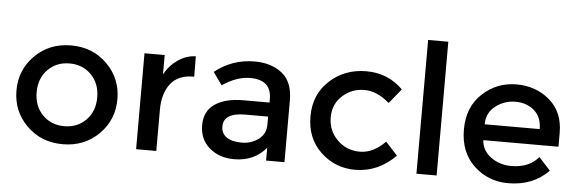

<svg xmlns="http://www.w3.org/2000/svg" viewBox="-48 -897 3196 1061"><g transform="rotate(5 1549.5 -367.0)"><path d="M205.5 -140.5Q253 -92 326 -92Q399 -92 446.5 -140.5Q494 -189 494 -266Q494 -343 446.5 -391.5Q399 -440 326 -440Q253 -440 205.5 -391.5Q158 -343 158 -266Q158 -189 205.5 -140.5ZM526 -71.5Q446 8 326 8Q206 8 126 -71.5Q46 -151 46 -266Q46 -381 126 -460.5Q206 -540 326 -540Q446 -540 526 -460.5Q606 -381 606 -266Q606 -151 526 -71.5Z M1012 -427Q929 -427 887 -373Q845 -319 845 -228V0H733V-532H845V-425Q872 -475 918.5 -507Q965 -539 1017 -540L1018 -427Q1015 -427 1012 -427Z M1556 0H1454V-71Q1388 8 1277 8Q1194 8 1139.5 -39Q1085 -86 1085 -164.5Q1085 -243 1143 -282Q1201 -321 1300 -321H1445V-341Q1445 -447 1327 -447Q1253 -447 1173 -393L1123 -463Q1220 -540 1343 -540Q1437 -540 1496.5 -492.5Q1556 -445 1556 -343ZM1444 -198V-243H1318Q1197 -243 1197 -167Q1197 -128 1227 -107.5Q1257 -87 1310.5 -87Q1364 -87 1404 -117Q1444 -147 1444 -198Z M1948 8Q1837 8 1757 -67.5Q1677 -143 1677 -265Q1677 -387 1760.5 -463.5Q1844 -540 1964 -540Q2084 -540 2167 -457L2101 -376Q2032 -436 1962 -436Q1892 -436 1840.5 -389.5Q1789 -343 1789 -269.5Q1789 -196 1840 -145Q1891 -94 1965.5 -94Q2040 -94 2106 -162L2172 -90Q2075 8 1948 8Z M2400 0H2288V-742H2400Z M3057 -217H2640Q2644 -159 2693 -123.5Q2742 -88 2805 -88Q2905 -88 2957 -151L3021 -81Q2935 8 2797 8Q2685 8 2606.5 -66.5Q2528 -141 2528 -266.5Q2528 -392 2608 -466Q2688 -540 2796.5 -540Q2905 -540 2981 -474.5Q3057 -409 3057 -294ZM2640 -305H2945Q2945 -372 2903 -408Q2861 -444 2799.5 -444Q2738 -444 2689 -406.5Q2640 -369 2640 -305Z"/></g></svg>

Font: Montreal
Style: Regular
Weight: 400
Designer: Julieta Ulanovsky, usr_local_share
Foundry: Julieta Ulanovsky, usr_local_share
Version: Version 2.001